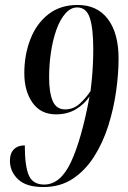

<svg xmlns="http://www.w3.org/2000/svg" viewBox="-20 -744 515 774"><path d="M155 10Q85 10 52.5 -21.5Q20 -53 20 -96Q20 -126 36 -142Q52 -158 80 -158Q80 -73 96.5 -36.5Q113 0 158 0Q224 0 266.5 -91.5Q309 -183 341 -355Q319 -323 285 -303Q251 -283 206 -283Q144 -283 111 -330Q78 -377 78 -449Q78 -523 102.5 -586Q127 -649 175 -686.5Q223 -724 293 -724Q372 -724 415 -667Q458 -610 458 -508Q458 -446 448 -375.5Q438 -305 416.5 -237Q395 -169 359.5 -113Q324 -57 273.5 -23.5Q223 10 155 10ZM242 -303Q277 -303 302.5 -327Q328 -351 345 -377Q347 -392 350 -422Q353 -452 354.5 -485.5Q356 -519 356 -544Q356 -630 342 -672Q328 -714 291 -714Q265 -714 243.5 -689.5Q222 -665 207.5 -624.5Q193 -584 185.5 -534Q178 -484 178 -432Q178 -371 192.5 -337Q207 -303 242 -303Z"/></svg>

Font: Noto Serif Display ExtraCondensed SemiBold
Style: Italic
Weight: 600
Width: 2
Italic angle: -12°
Designer: Monotype Design Team
Foundry: Monotype Imaging Inc.
Version: Version 2.009